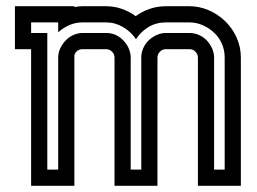

<svg xmlns="http://www.w3.org/2000/svg" viewBox="-20 -597 825 617"><path d="M28 -439V-577H219V-574Q231 -577 245 -577H321Q347 -577 371.5 -568.5Q396 -560 416 -545Q436 -560 461 -568.5Q486 -577 513 -577H589Q621 -577 651 -564Q681 -551 704 -528.5Q727 -506 740.5 -476Q754 -446 754 -412V0H616V-412Q616 -423 608 -431Q600 -439 589 -439H513Q502 -439 494 -431Q486 -423 486 -412V0H348V-412Q348 -423 340 -431Q332 -439 321 -439H245Q234 -439 226 -431.5Q218 -424 219 -413V0H80V-439ZM132 -491V-52H167V-412Q167 -428 174 -442.5Q181 -457 192 -468Q203 -479 217 -485Q231 -491 245 -491H321Q353 -491 375.5 -468Q398 -445 400 -415V-52H434V-412Q434 -428 440.5 -442.5Q447 -457 458 -467.5Q469 -478 483.5 -484.5Q498 -491 513 -491H589Q605 -491 619.5 -484.5Q634 -478 644.5 -467Q655 -456 661.5 -441.5Q668 -427 668 -412V-52H702V-412Q702 -436 693 -456.5Q684 -477 668 -492Q652 -507 631.5 -516Q611 -525 589 -525H513Q482 -525 457 -510Q432 -495 417 -471Q401 -495 375.5 -510Q350 -525 321 -525H245Q222 -525 202 -516Q182 -507 167 -493V-525H80V-491Z"/></svg>

Font: Aurach Bi
Style: Regular
Weight: 400
Designer: Peter Wiegel
Foundry: Peter Wiegel
Version: Version 1.002